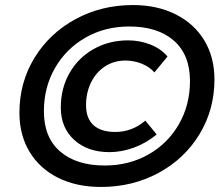

<svg xmlns="http://www.w3.org/2000/svg" viewBox="-20 -730 887 761"><path d="M57 -283Q57 -403 116.5 -500.5Q176 -598 279 -654Q382 -710 507 -710Q603 -710 676.5 -673Q750 -636 790 -569.5Q830 -503 830 -415Q830 -296 771 -198.5Q712 -101 609 -45Q506 11 380 11Q283 11 210 -25.5Q137 -62 97 -128.5Q57 -195 57 -283ZM733 -409Q733 -513 669 -569Q605 -625 492 -625Q396 -625 319 -581Q242 -537 198 -460.5Q154 -384 154 -289Q154 -185 218.5 -129.5Q283 -74 395 -74Q491 -74 568 -117.5Q645 -161 689 -237.5Q733 -314 733 -409ZM221 -304Q221 -380 255.5 -440.5Q290 -501 351 -535.5Q412 -570 488 -570Q534 -570 576 -553.5Q618 -537 644 -506L592 -443Q573 -465 542 -477.5Q511 -490 477 -490Q432 -490 396.5 -467Q361 -444 341 -403.5Q321 -363 321 -313Q321 -261 350.5 -234Q380 -207 437 -207Q504 -207 556 -252L601 -197Q560 -163 511 -145Q462 -127 414 -127Q327 -127 274 -175.5Q221 -224 221 -304Z"/></svg>

Font: Niramit Medium
Style: Italic
Weight: 500
Italic angle: -10°
Designer: Katatrad Aksorn Co.,Ltd.
Foundry: Cadson Demak Co.,Ltd.
Version: Version 1.000; ttfautohint (v1.6)